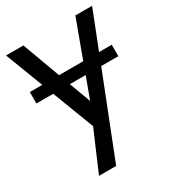

<svg xmlns="http://www.w3.org/2000/svg" viewBox="-181 -647 859 951"><g transform="rotate(-30 249.0 -171.5)"><path d="M399.4 -545.4 319.8 -329.6H181.6L102.1 -545.4H2.9L85.4 -329.6H14.2V-264.2H110.4L201.2 -26.4L103.5 201.2H201.7L384.8 -264.2H482.9V-329.6H410.2L495.1 -545.4ZM205.6 -264.2H295.9L251 -141.6Z"/></g></svg>

Font: SG Kara Light
Style: Regular
Weight: 400
Designer: Damoon Khanjanzadeh
Version: Version 1.000